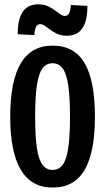

<svg xmlns="http://www.w3.org/2000/svg" viewBox="-20 -842 478 872"><path d="M26.4 -311.5Q26.4 -473.6 74.2 -554.2Q122 -634.8 218.8 -634.8Q317.5 -634.8 364.3 -555.2Q411.1 -475.6 411.1 -311.5Q411.1 -150.4 364.3 -70.3Q317.5 9.8 218.8 9.8Q122.1 9.8 74.2 -71.3Q26.4 -152.3 26.4 -311.5ZM297.9 -311.5Q297.9 -401.4 290 -454.2Q282.2 -506.9 265 -530.8Q247.9 -554.7 218.7 -554.7Q189.5 -554.7 172.4 -530.8Q155.3 -507 147.5 -454.3Q139.6 -401.5 139.6 -311.6Q139.6 -222.7 147.5 -170.3Q155.3 -118 172.5 -94.2Q189.6 -70.3 218.8 -70.3Q248 -70.3 265.1 -94.2Q282.2 -118 290 -170.3Q297.9 -222.5 297.9 -311.5ZM197.3 -714.8Q188.5 -721.7 179.7 -727.1Q170.9 -732.4 164.1 -732.4Q150.4 -732.4 144 -720.7Q137.7 -709 135.7 -682.6L60.5 -686.5Q60.5 -754.9 83.5 -788.6Q106.4 -822.3 154.3 -822.3Q180.7 -822.3 200.7 -812.5Q220.7 -802.7 240.2 -787.1Q249 -780.3 257.8 -774.9Q266.6 -769.5 273.4 -769.5Q287.1 -769.5 293.5 -781.2Q299.8 -793 301.8 -819.3L377 -815.4Q377 -747.1 354 -713.4Q331.1 -679.7 283.2 -679.7Q256.8 -679.7 236.8 -689.5Q216.8 -699.2 197.3 -714.8Z"/></svg>

Font: Sudo Var
Style: Regular
Weight: 400
Monospace: yes
Designer: Jens Kutilek
Foundry: Jens Kutilek
Version: Version 0.065;FEAKit 1.0